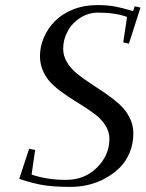

<svg xmlns="http://www.w3.org/2000/svg" viewBox="-20 -732 576 760"><path d="M56.2 -23.9 95.2 -143.1 119.1 -138.2 105 -41Q166 -20 241.2 -20Q315.4 -20 364.3 -69.1Q413.1 -118.2 413.1 -182.1Q413.1 -210 397.9 -234.4Q382.8 -258.8 358.6 -277.6Q334.5 -296.4 305.2 -314.5Q275.9 -332.5 246.3 -352.1Q216.8 -371.6 192.6 -393.1Q168.5 -414.6 153.3 -444.6Q138.2 -474.6 138.2 -509.8Q138.2 -547.4 153.6 -583.3Q168.9 -619.1 197 -647.9Q225.1 -676.8 268.6 -694.3Q312 -711.9 363.8 -711.9Q404.3 -711.9 435.1 -706.3Q465.8 -700.7 506.8 -688L513.2 -707L536.1 -702.1L490.2 -559.1L467.8 -564L482.9 -665Q435.5 -682.1 369.1 -682.1Q329.6 -682.1 297.1 -661.1Q264.6 -640.1 247.3 -607.4Q230 -574.7 230 -539.1Q230 -510.7 245.4 -485.4Q260.7 -460 285.2 -440.2Q309.6 -420.4 339.4 -401.1Q369.1 -381.8 398.7 -361.6Q428.2 -341.3 452.6 -319.3Q477.1 -297.4 492.4 -267.8Q507.8 -238.3 507.8 -204.1Q507.8 -163.1 493.2 -127.9Q478.5 -92.8 453.9 -68.4Q429.2 -43.9 397.2 -26.4Q365.2 -8.8 330.3 -0.5Q295.4 7.8 259.8 7.8Q198.2 7.8 155.8 1.5Q113.3 -4.9 56.2 -23.9Z"/></svg>

Font: Dehuti
Style: Bold-Italic
Weight: 700
Version: Version 1.2